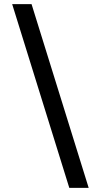

<svg xmlns="http://www.w3.org/2000/svg" viewBox="-20 -760 457 931"><path d="M316 151 39 -740H133L410 151Z"/></svg>

Font: IBM Plex Sans Thai Looped Medium
Style: Regular
Weight: 500
Designer: Mike Abbink, Paul van der Laan, Pieter van Rosmalen, Ben Mitchell, Mark Frömberg
Foundry: Bold Monday
Version: Version 1.1